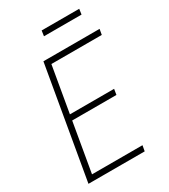

<svg xmlns="http://www.w3.org/2000/svg" viewBox="-208 -962 934 1061"><g transform="rotate(-30 258.5 -431.5)"><path d="M400.4 -35.6 394 0H57.1L63 -35.6ZM194.8 -710.9 72.3 0H35.2L158.2 -710.9ZM420.4 -383.8 414.6 -348.1H117.7L123.5 -383.8ZM516.6 -710.9 510.3 -675.8H173.8L179.7 -710.9ZM474.6 -863.3 469.7 -829.1H230L234.9 -863.3Z"/></g></svg>

Font: Roboto Condensed ExtraLight
Style: Italic
Weight: 250
Italic angle: -12°
Designer: Christian Robertson
Foundry: Google
Version: Version 3.008; 2023